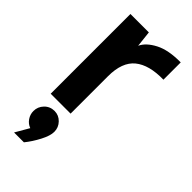

<svg xmlns="http://www.w3.org/2000/svg" viewBox="-254 -616 936 936"><g transform="rotate(45 213.5 -148.0)"><path d="M390.1 -556.2V-437Q290 -439 238.5 -397Q187 -355 187 -257.8V0H49.8V-549.8H176.8L186 -466.8Q203.1 -503.9 254.2 -530.5Q305.2 -557.1 390.1 -556.2ZM98.1 189Q76.2 181.2 63 161.6Q49.8 142.1 49.8 119.1Q49.8 89.4 70.8 67.6Q91.8 45.9 123 45.9Q151.9 45.9 172.9 67.4Q193.8 88.9 193.8 119.1Q193.8 146 172.4 187Q150.9 228 125 259.8H57.1Z"/></g></svg>

Font: Oakes Grotesk
Style: SemiBold
Weight: 600
Designer: Samuel Oakes
Foundry: Samuel Oakes
Version: Version 1.0 | wf-rip DC20170320